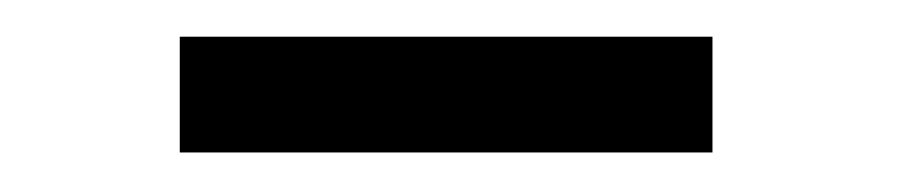

<svg xmlns="http://www.w3.org/2000/svg" viewBox="-20 -750 490 102"><path d="M75.5 -730.5H358.5V-669H75.5Z"/></svg>

Font: League Mono Condensed
Style: Regular
Weight: 400
Width: 1
Designer: Tyler Finck
Foundry: The League of Moveable Type / Tyler Finck
Version: Version 2.210